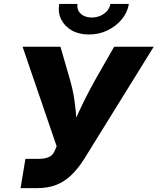

<svg xmlns="http://www.w3.org/2000/svg" viewBox="-20 -968 811 988"><path d="M85.9 0 110.8 -150.4H173.8Q211.9 -150.4 232.2 -160.2Q252.4 -169.9 261.2 -191.4L271.5 -215.3L96.2 -727.5H291L338.9 -562Q356 -503.4 363.5 -448.5Q371.1 -393.6 373.8 -345.7Q376.5 -297.9 378.4 -260.3H327.6Q344.2 -298.3 364.7 -345.5Q385.3 -392.6 412.1 -447.3Q439 -502 472.7 -562L567.4 -727.5H771L413.1 -149.9Q381.3 -99.6 346.2 -66.2Q311 -32.7 268.8 -16.4Q226.6 0 172.9 0ZM437.5 -790.5Q386.2 -790.5 349.4 -811.5Q312.5 -832.5 294.9 -868.2Q277.3 -903.8 284.7 -947.8H378.9Q374 -918 395 -897.9Q416 -877.9 452.1 -877.9Q476.1 -877.9 496.8 -887Q517.6 -896 531.2 -911.9Q544.9 -927.7 547.9 -947.8H643.1Q636.2 -903.8 606.4 -868.2Q576.7 -832.5 532.7 -811.5Q488.8 -790.5 437.5 -790.5Z"/></svg>

Font: Inter 16pt ExtraBold
Style: Italic
Weight: 800
Italic angle: -9.3988°
Version: Version 4.001;git-66647c0bb